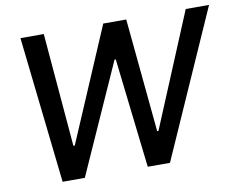

<svg xmlns="http://www.w3.org/2000/svg" viewBox="-79 -834 1171 939"><g transform="rotate(-10 507.0 -364.0)"><path d="M158.7 0 77.6 -727.5H193.4L241.2 -164.1H248L488.8 -727.5H603L657.2 -163.6H663.6L898.4 -727.5H1014.2L691.9 0H581.5L518.6 -544.4H512.7L269 0Z"/></g></svg>

Font: Inter Tight Medium
Style: Italic
Weight: 500
Italic angle: -9.39999°
Designer: Rasmus Andersson
Foundry: rsms
Version: Version 3.004